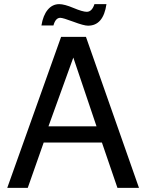

<svg xmlns="http://www.w3.org/2000/svg" viewBox="-20 -907 706 927"><path d="M472 -219H191L114 0H15L275 -729H395L651 0H547ZM446 -297 334 -629 214 -297ZM266 -887Q291 -887 335 -868.5Q379 -850 399 -850Q424 -850 436 -887H494Q479 -783 405 -783Q385 -783 334.5 -802Q284 -821 271 -821Q248 -821 238 -784H180Q188 -833 210.5 -860Q233 -887 266 -887Z"/></svg>

Font: ColatingCofangSans
Style: Regular
Weight: 400
Foundry: GNU
Version: Version 412.227;June 27, 2022;FontCreator 11.0.0.2412 32-bit